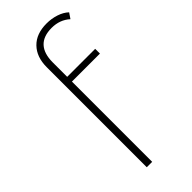

<svg xmlns="http://www.w3.org/2000/svg" viewBox="-241 -787 829 829"><g transform="rotate(-45 173.5 -372.5)"><path d="M144 -607V-519H315V-490H144V0H111V-611Q111 -673 146 -709Q181 -745 244 -745Q274 -745 301.5 -736Q329 -727 347 -710L330 -685Q296 -716 246 -716Q195 -716 169.5 -688.5Q144 -661 144 -607Z"/></g></svg>

Font: Montserrat Alternates ExLight
Style: Regular
Weight: 275
Designer: Julieta Ulanovsky
Foundry: Julieta Ulanovsky
Version: Version 7.200